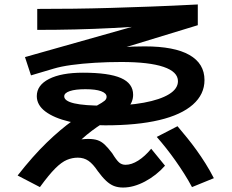

<svg xmlns="http://www.w3.org/2000/svg" viewBox="-20 -792 1040 861"><path d="M532 49Q509 49 491 42Q473 35 455.5 18.5Q438 2 419 -24Q397 -57 376.5 -71Q356 -85 329 -85Q304 -85 280 -75Q256 -65 227.5 -36.5Q199 -8 159 47L59 -5Q128 -93 189.5 -152.5Q251 -212 306.5 -251.5Q362 -291 412 -317Q441 -333 449.5 -340.5Q458 -348 458 -358Q458 -374 433.5 -383Q409 -392 363 -392Q318 -392 293 -383.5Q268 -375 268 -360Q268 -339 313 -328.5Q358 -318 452 -318Q552 -318 625 -331.5Q698 -345 738 -369.5Q778 -394 778 -428Q778 -470 713.5 -492Q649 -514 524 -514Q463 -514 405.5 -510.5Q348 -507 300.5 -500.5Q253 -494 220 -484L119 -454L92 -536L655 -695L670 -678Q575 -671 488.5 -666.5Q402 -662 318 -660Q234 -658 147 -658V-752Q231 -752 311 -753Q391 -754 475.5 -756.5Q560 -759 656 -762.5Q752 -766 867 -772V-679L438 -548L432 -568Q483 -577 529.5 -580.5Q576 -584 629 -584Q762 -584 829.5 -545.5Q897 -507 897 -433Q897 -369 845 -323Q793 -277 694 -253.5Q595 -230 452 -230Q360 -230 291 -246.5Q222 -263 183.5 -292Q145 -321 145 -361Q145 -410 200 -438Q255 -466 352 -466Q468 -466 522.5 -442Q577 -418 577 -367Q577 -334 552.5 -307.5Q528 -281 473 -257Q438 -240 392.5 -206Q347 -172 293 -116L271 -146Q300 -158 325.5 -163.5Q351 -169 376 -169Q400 -169 417 -163.5Q434 -158 449 -144Q464 -130 483 -105Q502 -74 514 -63.5Q526 -53 543 -53Q570 -53 600 -72Q630 -91 658 -125L720 -49Q681 -5 630 22Q579 49 532 49ZM841 47Q825 17 806 -13Q787 -43 766.5 -72Q746 -101 725 -127.5Q704 -154 683 -178L776 -226Q798 -200 819.5 -173.5Q841 -147 861.5 -118.5Q882 -90 901.5 -59Q921 -28 939 7Z"/></svg>

Font: M PLUS 2 Thin SemiBold
Style: Regular
Weight: 600
Version: Version 1.001